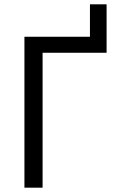

<svg xmlns="http://www.w3.org/2000/svg" viewBox="-20 -868 539 888"><path d="M93 -698H396V-848H473V-624H177V0H93Z"/></svg>

Font: IBM Plex Sans
Style: Regular
Weight: 400
Designer: Mike Abbink, Paul van der Laan, Pieter van Rosmalen
Foundry: Bold Monday
Version: Version 3.005